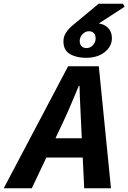

<svg xmlns="http://www.w3.org/2000/svg" viewBox="-82 -1006 686 1026"><path d="M-62 0 282 -652H446L511 0H368L351 -353Q349 -402 346.5 -449Q344 -496 343 -547H339Q318 -497 298 -449.5Q278 -402 255 -353L88 0ZM109 -164 134 -267H432L408 -164ZM378 -697Q326 -697 291.5 -717.5Q257 -738 257 -785Q257 -812 272 -833.5Q287 -855 309 -873L445 -986H575L584 -970L425 -867L427 -882Q468 -882 492 -860Q516 -838 516 -802Q516 -758 477.5 -727.5Q439 -697 378 -697ZM380 -749Q400 -749 414.5 -764.5Q429 -780 429 -800Q429 -819 419.5 -829Q410 -839 393 -839Q374 -839 359 -823.5Q344 -808 344 -787Q344 -769 354 -759Q364 -749 380 -749Z"/></svg>

Font: Source Sans 3
Style: Bold Italic
Weight: 700
Italic angle: -11°
Designer: Paul D. Hunt
Foundry: Adobe
Version: Version 3.052;hotconv 1.1.0;makeotfexe 2.6.0